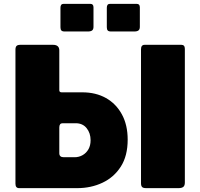

<svg xmlns="http://www.w3.org/2000/svg" viewBox="-20 -974 1037 994"><path d="M464 -936V-835Q464 -822 457 -816.5Q450 -811 435 -811H315Q302 -811 297.5 -816.5Q293 -822 293 -833V-934Q293 -954 309 -954H448Q464 -954 464 -936ZM704 -936V-835Q704 -822 697 -816.5Q690 -811 675 -811H555Q542 -811 537.5 -816.5Q533 -822 533 -833V-934Q533 -954 549 -954H688Q704 -954 704 -936ZM641 -251Q641 -167 605.5 -111.5Q570 -56 510.5 -28Q451 0 380 0H79Q60 0 60 -23V-717Q60 -730 65.5 -736Q71 -742 86 -742H254Q287 -742 287 -713V-507Q287 -496 299 -496H406Q476 -496 528.5 -466.5Q581 -437 611 -382Q641 -327 641 -251ZM449 -248Q449 -285 428.5 -310.5Q408 -336 372 -336H304Q287 -336 287 -314V-181Q287 -160 310 -160H366Q389 -160 408 -171Q427 -182 438 -201.5Q449 -221 449 -248ZM729 -742H919Q937 -742 937 -721V-29Q937 -13 929 -6.5Q921 0 904 0H737Q721 0 715.5 -6Q710 -12 710 -25V-719Q710 -742 729 -742Z"/></svg>

Font: Libre Franklin Black
Style: Regular
Weight: 900
Designer: Pablo Impallari, Rodrigo Fuenzalida, Nhung Nguyen
Foundry: Impallari Type
Version: Version 3.000